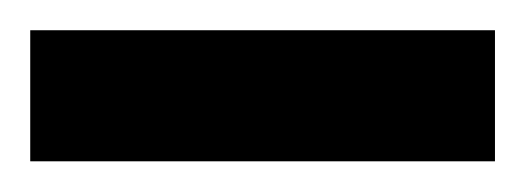

<svg xmlns="http://www.w3.org/2000/svg" viewBox="-20 -720 347 127"><path d="M0 -613.3V-700H307.4V-613.3Z"/></svg>

Font: Archivo Variable SemiBold
Style: Regular
Weight: 600
Designer: Hector Gatti
Foundry: Omnibus-Type
Version: Version 2.001